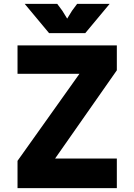

<svg xmlns="http://www.w3.org/2000/svg" viewBox="-20 -966 690 986"><path d="M580 -733V-605L263 -152H580V0H70V-140L388 -587H70V-733ZM418 -796 543 -946H376L350 -911L302 -833H348L300 -911L274 -946H107L232 -796Z"/></svg>

Font: Kreadon
Style: Regular
Weight: 400
Designer: kohakuno
Foundry: StudioGnu
Version: Version 1.000;Glyphs 3.1.2 (3151)